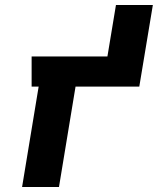

<svg xmlns="http://www.w3.org/2000/svg" viewBox="-20 -745 640 765"><path d="M68 0 134 -400H106V-520H408L442 -725H589L535 -400H281L215 0Z"/></svg>

Font: Iosevka Etoile Heavy
Style: Italic
Weight: 900
Italic angle: -9°
Designer: Belleve Invis
Foundry: Belleve Invis
Version: Version 22.1.2; ttfautohint (v1.8.4)